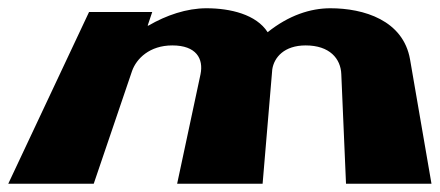

<svg xmlns="http://www.w3.org/2000/svg" viewBox="-34 -445 1065 465"><path d="M-14 0H193L285.8 -273C296.4 -303 328.3 -335 383.3 -335C441.3 -335 459.4 -303 451.6 -265L395 0H602L625.4 -277C629.8 -306 654.3 -335 706.3 -335C764.3 -335 791.4 -303 792.6 -265L804 0H1011L959.1 -301C942.6 -396 847 -425 766 -425C718 -425 665.4 -408 614.2 -367C586.7 -410 524 -425 466 -425C418 -425 368.4 -408 325.6 -383H323.6L334.7 -416H181.7Z"/></svg>

Font: Hussar Milosc
Style: Obl
Weight: 700
Foundry: Cannot Into Space Fonts
Version: Version 1.02